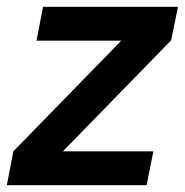

<svg xmlns="http://www.w3.org/2000/svg" viewBox="-30 -542 541 562"><path d="M399 0 419 -99H154L471 -424L491 -522H96L77 -423H325L9 -99L-10 0Z"/></svg>

Font: Braiins Sans SemiBold
Style: Italic
Weight: 600
Italic angle: -11.31°
Designer: Mike Abbink, Paul van der Laan, Pieter van Rosmalen, Jiri Chlebus, Lubos Buracinsky
Foundry: Bold Monday, Sudetype
Version: Version 1.000;hotconv 1.0.109;makeotfexe 2.5.65596